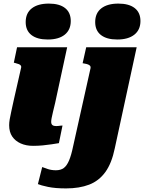

<svg xmlns="http://www.w3.org/2000/svg" viewBox="-20 -806 802 1069"><path d="M31 -109Q31 -124 34 -141.5Q37 -159 42.5 -184Q48 -209 56 -246L98 -431Q99 -437 95.5 -441.5Q92 -446 84.5 -449Q77 -452 65 -455L57 -457L75 -543H354L287 -233Q280 -204 275 -183Q270 -162 267.5 -149Q265 -136 265 -128Q265 -115 272 -109.5Q279 -104 293 -104Q301 -104 307 -105Q313 -106 318.5 -106.5Q324 -107 328 -107L308 -9Q290 -6 267 -2.5Q244 1 218 3.5Q192 6 164 6Q125 6 95 -7.5Q65 -21 48 -46Q31 -71 31 -109ZM123 -683Q123 -733 157 -759.5Q191 -786 252 -786Q311 -786 342.5 -761Q374 -736 374 -689Q374 -640 340.5 -613Q307 -586 246 -586Q187 -586 155 -611Q123 -636 123 -683ZM633 -586Q574 -586 542 -611Q510 -636 510 -683Q510 -733 544 -759.5Q578 -786 639 -786Q698 -786 730 -761Q762 -736 762 -689Q762 -640 728 -613Q694 -586 633 -586ZM191 219 215 124Q224 128 245.5 135Q267 142 291 142Q318 142 335 129.5Q352 117 364.5 87.5Q377 58 387 9L484 -426Q486 -434 482 -439Q478 -444 470.5 -447Q463 -450 451 -452L440 -454L460 -543H741L619 20Q602 103 566.5 152Q531 201 476.5 222Q422 243 348 243Q287 243 247 234.5Q207 226 191 219Z"/></svg>

Font: Roboto Serif 20pt Black
Style: Italic
Weight: 900
Italic angle: -10°
Version: Version 1.008